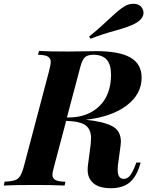

<svg xmlns="http://www.w3.org/2000/svg" viewBox="-62 -976 793 1010"><path d="M655 -121H678L674 -108Q655 -45 619 -15.5Q583 14 521 14Q460 14 429.5 -12Q399 -38 399 -83Q399 -96 400 -102L415 -216Q417 -240 417 -249Q417 -295 388.5 -316.5Q360 -338 286 -340L224 -106Q214 -71 214 -57Q214 -38 229 -29.5Q244 -21 282 -20L278 0Q218 -3 122 -3Q11 -3 -42 0L-38 -20Q-2 -22 16 -28Q34 -34 44.5 -51Q55 -68 65 -106L196 -602Q205 -638 205 -649Q205 -669 190.5 -678Q176 -687 138 -688L143 -708Q194 -705 294 -705L380 -706Q403 -707 444 -707Q566 -707 624.5 -673Q683 -639 683 -568Q683 -480 603.5 -420.5Q524 -361 389 -346Q480 -337 527 -313Q574 -289 574 -230Q574 -224 572 -208L558 -105Q557 -97 557 -83Q557 -35 589 -35Q608 -35 622 -52.5Q636 -70 650 -107ZM290 -358H298Q399 -358 460.5 -417.5Q522 -477 522 -583Q522 -637 499 -662.5Q476 -688 429 -688Q399 -688 384.5 -674.5Q370 -661 360 -622ZM512 -876Q543 -905 560.5 -919.5Q578 -934 597 -945Q616 -956 640 -956Q675 -956 688 -929Q693 -920 693 -909Q693 -892 681 -877.5Q669 -863 648 -852Q631 -843 605.5 -834Q580 -825 552 -817Q477 -797 414 -772L407 -784Q446 -815 476 -843Q506 -871 512 -876Z"/></svg>

Font: Playfair Display SC
Style: Bold Italic
Weight: 700
Italic angle: -14°
Designer: Claus Eggers Sørensen
Foundry: Claus Eggers Sørensen
Version: Version 1.200; ttfautohint (v1.6)